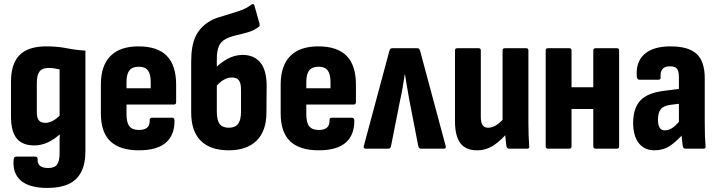

<svg xmlns="http://www.w3.org/2000/svg" viewBox="-20 -731 3527 944"><path d="M215 193Q124 193 82.5 157Q41 121 47 53Q48 45 51.5 42Q55 39 61 39H153Q159 39 162 42Q165 45 165 52Q164 74 177 84.5Q190 95 216 95Q249 95 261 77.5Q273 60 273 23V-20Q273 -34 273 -45.5Q273 -57 274 -69H272Q243 -43 212 -29.5Q181 -16 148 -16Q90 -16 62 -50.5Q34 -85 34 -158V-328Q34 -418 76.5 -460.5Q119 -503 207 -503Q262 -503 307.5 -494Q353 -485 400 -482V11Q400 75 379 115Q358 155 317 174Q276 193 215 193ZM203 -127Q220 -127 237 -135.5Q254 -144 273 -162V-390Q260 -393 246 -395Q232 -397 219 -397Q188 -397 174.5 -379.5Q161 -362 161 -323V-180Q161 -152 171 -139.5Q181 -127 203 -127Z M663 8Q569 8 522.5 -36.5Q476 -81 476 -173V-316Q476 -408 523 -455.5Q570 -503 661 -503Q754 -503 800 -456.5Q846 -410 846 -315V-229Q846 -217 835 -217H602V-169Q602 -128 616.5 -110Q631 -92 663 -92Q690 -92 703.5 -103.5Q717 -115 716 -141Q716 -152 727 -152H827Q837 -152 838 -140Q839 -67 795.5 -29.5Q752 8 663 8ZM602 -297H721V-328Q721 -367 707 -385Q693 -403 663 -403Q631 -403 616.5 -385Q602 -367 602 -328Z M1105 8Q1014 8 967 -39Q920 -86 920 -178V-427Q920 -505 940.5 -549.5Q961 -594 1004 -622Q1025 -636 1052.5 -645Q1080 -654 1109.5 -662.5Q1139 -671 1167.5 -681.5Q1196 -692 1217 -709Q1222 -712 1226 -710.5Q1230 -709 1231 -703L1256 -615Q1257 -610 1256.5 -605.5Q1256 -601 1252 -599Q1229 -581 1199.5 -572.5Q1170 -564 1141.5 -557.5Q1113 -551 1091 -540Q1065 -527 1055.5 -502.5Q1046 -478 1046 -442V-182Q1046 -140 1060 -121.5Q1074 -103 1105 -103Q1136 -103 1150.5 -122Q1165 -141 1165 -181V-290Q1165 -323 1154 -336.5Q1143 -350 1120 -350Q1098 -350 1076.5 -336.5Q1055 -323 1037 -299L1036 -393Q1063 -422 1098.5 -441.5Q1134 -461 1173 -461Q1229 -461 1260 -423.5Q1291 -386 1291 -308L1290 -178Q1290 -87 1241.5 -39.5Q1193 8 1105 8Z M1547 8Q1453 8 1406.5 -36.5Q1360 -81 1360 -173V-316Q1360 -408 1407 -455.5Q1454 -503 1545 -503Q1638 -503 1684 -456.5Q1730 -410 1730 -315V-229Q1730 -217 1719 -217H1486V-169Q1486 -128 1500.5 -110Q1515 -92 1547 -92Q1574 -92 1587.5 -103.5Q1601 -115 1600 -141Q1600 -152 1611 -152H1711Q1721 -152 1722 -140Q1723 -67 1679.5 -29.5Q1636 8 1547 8ZM1486 -297H1605V-328Q1605 -367 1591 -385Q1577 -403 1547 -403Q1515 -403 1500.5 -385Q1486 -367 1486 -328Z M1778 0Q1765 0 1769 -14L1895 -483Q1898 -494 1909 -494H2031Q2042 -494 2045 -483L2171 -14Q2175 0 2163 0H2050Q2040 0 2037 -10L1992 -242Q1987 -273 1981.5 -302.5Q1976 -332 1971 -366H1970Q1965 -332 1960 -302.5Q1955 -273 1948 -242L1902 -10Q1899 0 1889 0Z M2326 8Q2270 8 2243.5 -27Q2217 -62 2217 -135V-483Q2217 -494 2229 -494H2333Q2344 -494 2344 -483V-157Q2344 -128 2353 -115.5Q2362 -103 2380 -103Q2401 -103 2422 -117Q2443 -131 2464 -156L2478 -83Q2448 -44 2409.5 -18Q2371 8 2326 8ZM2483 0Q2473 0 2470 -11Q2468 -28 2465.5 -51.5Q2463 -75 2463 -94L2451 -130V-483Q2451 -494 2463 -494H2567Q2578 -494 2578 -483V-127Q2578 -94 2579 -65Q2580 -36 2582 -13Q2584 0 2572 0Z M2909 0Q2897 0 2897 -12V-483Q2897 -494 2909 -494H3013Q3024 -494 3024 -483V-12Q3024 0 3013 0ZM2675 0Q2663 0 2663 -12V-483Q2663 -494 2675 -494H2779Q2790 -494 2790 -483V-12Q2790 0 2779 0ZM2774 -195V-302H2918V-195Z M3349 0Q3340 0 3337 -12Q3335 -25 3332.5 -49.5Q3330 -74 3329 -95L3318 -120V-349Q3318 -381 3308.5 -393Q3299 -405 3273 -405Q3224 -405 3228 -351Q3230 -339 3217 -339H3124Q3113 -339 3111 -354Q3105 -426 3148 -464.5Q3191 -503 3277 -503Q3365 -503 3405 -466Q3445 -429 3445 -346V-127Q3445 -87 3446 -60Q3447 -33 3449 -13Q3451 0 3439 0ZM3198 8Q3148 8 3120.5 -27.5Q3093 -63 3093 -127Q3093 -200 3130 -238.5Q3167 -277 3257 -286L3329 -295L3328 -222L3280 -216Q3244 -212 3229.5 -195Q3215 -178 3215 -144Q3215 -117 3223 -103.5Q3231 -90 3249 -90Q3269 -90 3288.5 -104Q3308 -118 3335 -152L3344 -78Q3306 -35 3273.5 -13.5Q3241 8 3198 8Z"/></svg>

Font: Sofia Sans Condensed ExtraBold
Style: Regular
Weight: 800
Designer: Botio Nikoltchev, Ani Petrova
Foundry: lettersoup
Version: Version 4.101